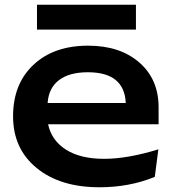

<svg xmlns="http://www.w3.org/2000/svg" viewBox="-20 -770 725 811"><path d="M352.1 -577.1Q486.8 -577.1 568.4 -506.1Q649.9 -435.1 649.9 -316.9V-245.1H183.1Q198.2 -175.8 259.3 -137.5Q320.3 -99.1 419.9 -99.1Q518.6 -99.1 648.9 -139.2L633.8 -22.9Q526.9 21 399.9 21Q233.9 21 134.5 -60.5Q35.2 -142.1 35.2 -278.8Q35.2 -415.5 121.3 -496.3Q207.5 -577.1 352.1 -577.1ZM511.2 -335Q505.4 -464.8 351.1 -464.8Q272.9 -464.8 229.2 -431.6Q185.5 -398.4 181.2 -335ZM136.2 -750H554.2V-645H136.2Z"/></svg>

Font: Mattone
Style: Regular
Weight: 400
Width: 6
Designer: Nunzio Mazzaferro
Foundry: Collletttivo
Version: Version 2.000;Glyphs 3.2 (3217)